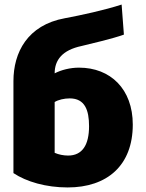

<svg xmlns="http://www.w3.org/2000/svg" viewBox="-20 -799 640 843"><path d="M371 -245C371 -315 353 -367 286 -367C262 -367 236 -361 220 -351V-128C238 -120 260 -116 279 -116C341 -116 371 -162 371 -245ZM39 -39V-443C39 -568 100 -689 265 -719C335 -732 441 -755 514 -779L524 -647C474 -629 379 -607 338 -597C253 -579 220 -535 220 -477C249 -492 288 -502 327 -502C465 -502 563 -408 563 -252C563 -73 451 24 277 24C182 24 96 -1 39 -39Z"/></svg>

Font: Repo Black
Style: Regular
Weight: 900
Designer: Stefan Peev
Foundry: Context Ltd
Version: Version 1.502